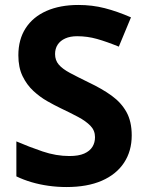

<svg xmlns="http://www.w3.org/2000/svg" viewBox="-20 -744 591 774"><path d="M511 -198Q511 -135 480 -88Q449 -41 390.5 -15.5Q332 10 248 10Q211 10 175.5 5Q140 0 107.5 -9.5Q75 -19 46 -33V-174Q97 -152 151.5 -133.5Q206 -115 260 -115Q297 -115 319.5 -125Q342 -135 352.5 -152Q363 -169 363 -191Q363 -218 344.5 -237Q326 -256 295 -272.5Q264 -289 224 -308Q199 -320 170 -336.5Q141 -353 114.5 -377.5Q88 -402 71 -437Q54 -472 54 -521Q54 -585 83.5 -630.5Q113 -676 167.5 -700Q222 -724 296 -724Q352 -724 402.5 -711Q453 -698 508 -674L459 -556Q410 -576 371 -587Q332 -598 291 -598Q263 -598 243 -589Q223 -580 212.5 -564Q202 -548 202 -526Q202 -501 217 -483.5Q232 -466 262 -450Q292 -434 337 -412Q392 -386 430.5 -358Q469 -330 490 -292Q511 -254 511 -198Z"/></svg>

Font: Noto Sans Armenian
Style: Regular
Weight: 400
Designer: Monotype Design Team
Foundry: Monotype Imaging Inc.
Version: Version 2.007